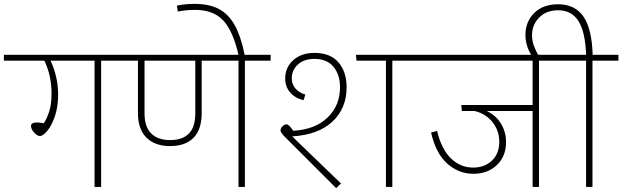

<svg xmlns="http://www.w3.org/2000/svg" viewBox="-33 -965 3212 991"><path d="M622 -652H489V0H455V-652H228Q267 -568 267 -475Q267 -414 250.5 -365.5Q234 -317 211.5 -290Q189 -263 173 -263Q159 -263 143 -281Q127 -299 127 -315Q127 -333 158 -333Q167 -333 193 -329Q206 -347 219.5 -385Q233 -423 233 -484Q233 -574 196 -652H-13V-682H622Z M1364 -652H1231V0H1198V-652H1008V-381Q1008 -297 966 -254Q924 -211 845 -211Q767 -211 723 -254.5Q679 -298 679 -381V-652H596V-682H1364ZM975 -652H713V-381Q713 -310 747.5 -276Q782 -242 845 -242Q909 -242 942 -275.5Q975 -309 975 -381Z M975 -914Q924 -914 885 -905L880 -936Q923 -945 971 -945Q1046 -945 1096 -919Q1146 -893 1178.5 -835Q1211 -777 1230 -680L1199 -677Q1171 -803 1120 -858.5Q1069 -914 975 -914Z M1475 -261 1727 -18 1702 6 1430 -266Q1424 -273 1419.5 -279.5Q1415 -286 1415 -292Q1415 -303 1425 -313Q1435 -323 1445 -323Q1453 -323 1459.5 -316.5Q1466 -310 1481 -290Q1595 -297 1658.5 -359Q1722 -421 1722 -515Q1722 -579 1688.5 -620Q1655 -661 1590 -661Q1536 -661 1504.5 -632Q1473 -603 1473 -561Q1473 -529 1493 -507Q1513 -485 1543 -477L1534 -448Q1492 -457 1465.5 -487Q1439 -517 1439 -560Q1439 -617 1480.5 -654.5Q1522 -692 1591 -692Q1671 -692 1713.5 -643.5Q1756 -595 1756 -514Q1756 -406 1683 -337.5Q1610 -269 1475 -261ZM2133 -652H1992V0H1959V-652H1807L1804 -682H2133Z M2882 -652H2749V0H2716V-392H2480Q2529 -368 2554 -325Q2579 -282 2579 -232Q2579 -158 2531.5 -113Q2484 -68 2411 -68Q2334 -68 2275 -121Q2216 -174 2192 -281L2223 -289Q2246 -194 2295 -147Q2344 -100 2409 -100Q2468 -100 2506 -136Q2544 -172 2544 -233Q2544 -290 2509.5 -334Q2475 -378 2417 -392H2351L2348 -423H2716V-652H2106V-682H2882Z M3159 -652H3025V0H2992V-652H2860V-682H2992Q2988 -801 2952.5 -856.5Q2917 -912 2848 -912Q2787 -912 2750 -874.5Q2713 -837 2713 -783Q2713 -755 2723.5 -726.5Q2734 -698 2747 -679L2717 -672Q2701 -690 2690 -721Q2679 -752 2679 -785Q2679 -853 2724.5 -898Q2770 -943 2848 -943Q2934 -943 2978 -880Q3022 -817 3026 -682H3159Z"/></svg>

Font: FiraGO UltraLight
Style: Regular
Weight: 200
Designer: bBox Type
Foundry: bBox Type GmbH
Version: Version 1.001